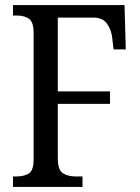

<svg xmlns="http://www.w3.org/2000/svg" viewBox="-20 -734 549 754"><path d="M31 0V-41H44Q75 -41 93.5 -53Q112 -65 112 -108V-605Q112 -648 93.5 -660.5Q75 -673 47 -673H31V-714H469L474 -540H426L421 -583Q418 -615 401 -640Q384 -665 346 -665H207V-375H412V-326H207V-112Q207 -67 226.5 -54Q246 -41 278 -41H304V0Z"/></svg>

Font: Noto Serif Armenian Condensed
Style: Regular
Weight: 400
Width: 3
Designer: Monotype Design Team
Foundry: Monotype Imaging Inc.
Version: Version 2.008; ttfautohint (v1.8.4.7-5d5b)